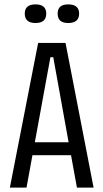

<svg xmlns="http://www.w3.org/2000/svg" viewBox="-20 -856 472 876"><path d="M25 0 154 -660H279L407 0H331L304 -148H128L101 0ZM210 -595 139 -207H293L223 -595ZM291 -751Q243 -751 243 -794Q243 -836 291 -836Q341 -836 341 -794Q341 -751 291 -751ZM142 -751Q93 -751 93 -794Q93 -836 142 -836Q191 -836 191 -794Q191 -751 142 -751Z"/></svg>

Font: Bricolage Grotesque 10pt Condensed Light
Style: Regular
Weight: 300
Width: 3
Designer: Mathieu Triay
Foundry: Atelier Triay
Version: Version 1.000; ttfautohint (v1.8.4.7-5d5b);gftools[0.9.32]